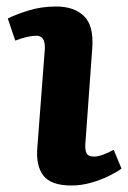

<svg xmlns="http://www.w3.org/2000/svg" viewBox="-20 -557 395 591"><path d="M118 -406Q120 -447 92 -447Q66 -447 27 -432L4 -500Q25 -511 65.5 -524Q106 -537 153 -537Q208 -537 238.5 -507.5Q269 -478 264 -409L243 -118Q241 -97 246 -86Q251 -75 269 -75Q292 -75 330 -96L354 -38Q339 -27 314.5 -15Q290 -3 260 5.5Q230 14 200 14Q137 14 113.5 -16.5Q90 -47 95 -104Z"/></svg>

Font: Literata 7pt
Style: Bold Italic
Weight: 700
Italic angle: -2°
Designer: Latin by Veronika Burian and Jose Scaglione. Greek by Irene Vlachou. Cyrillic by Vera Evstafieva
Foundry: TypeTogether
Version: Version 3.002